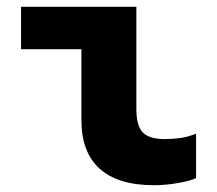

<svg xmlns="http://www.w3.org/2000/svg" viewBox="-20 -536 640 566"><path d="M434 10Q328 10 274 -38.5Q220 -87 220 -182V-391H42V-516H382V-214Q382 -165 401 -145.5Q420 -126 466 -126Q489 -126 511 -129Q533 -132 558 -142V-11Q542 -3 505 3.5Q468 10 434 10Z"/></svg>

Font: Red Hat Mono
Style: Regular
Weight: 300
Monospace: yes
Designer: Pentagram, MCKL
Foundry: Pentagram, MCKL
Version: Version 1.023